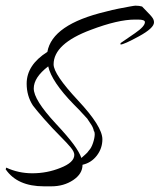

<svg xmlns="http://www.w3.org/2000/svg" viewBox="-64 -542 563 677"><path d="M91 115Q-3 115 -44 55L-42 49Q1 69 50 69Q102 69 149 50Q198 31 198 4Q198 -7 185 -22.5Q172 -38 154 -56Q120 -90 91.5 -122.5Q63 -155 52 -170Q30 -204 30 -247Q30 -313 103 -359Q120 -456 309 -501Q331 -507 354 -511.5Q377 -516 393.5 -519Q410 -522 414 -522Q427 -522 437 -519L462 -493Q470 -485 474.5 -478Q479 -471 479 -463Q479 -443 426 -414Q373 -385 361 -385V-390L412 -425Q447 -449 447 -464Q447 -473 422 -473H412Q352 -473 257 -437Q125 -388 125 -315Q125 -280 211 -188Q297 -96 297 -51Q297 -19 277.5 6.5Q258 32 227 39Q227 71 194 93Q161 115 117 115ZM223 15Q229 9 236.5 3Q244 -3 250 -12Q258 -20 264 -38Q270 -56 270 -69Q270 -77 267 -80Q265 -91 258 -102Q251 -113 246 -120Q244 -124 241 -126.5Q238 -129 235 -133L223 -146Q221 -149 196 -174Q118 -254 106 -308Q55 -269 55 -230Q55 -190 132 -107Q175 -61 195.5 -33Q216 -5 223 15Z"/></svg>

Font: Qwigley
Style: Regular
Weight: 400
Designer: Robert E. Leuschke
Foundry: Robert E. Leuschke
Version: Version 1.010; ttfautohint (v1.8.3)